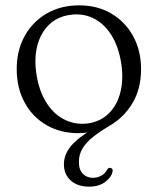

<svg xmlns="http://www.w3.org/2000/svg" viewBox="-20 -487 590 718"><path d="M276 -467Q344 -467 396 -436.5Q448 -406 477.8 -352Q507.5 -298 507.5 -228Q507.5 -155 475.2 -101Q443 -47 390 -17Q357 2.5 330.8 22.8Q304.5 43 289.8 66.2Q275 89.5 275 118.5Q275 148 290 163Q305 178 327.5 178Q343.5 178 357.8 170.5Q372 163 380 148.5Q383 143.5 386 141.8Q389 140 393.5 141Q397 141.5 399.8 145.2Q402.5 149 400.5 156.5Q396 176.5 372.8 193.8Q349.5 211 313.5 211Q270 211 244.5 188Q219 165 219 127.5Q219 102.5 230.8 80.5Q242.5 58.5 266.5 37.8Q290.5 17 327 -4.5L318.5 7Q301.5 9.5 291.5 10.2Q281.5 11 273 11Q205.5 11 153.2 -19.5Q101 -50 71.8 -104.2Q42.5 -158.5 42.5 -229Q42.5 -298 72 -351.8Q101.5 -405.5 154.2 -436.2Q207 -467 276 -467ZM312.5 -26Q357.5 -33.5 388 -64Q418.5 -94.5 430.5 -143.2Q442.5 -192 433 -252.5Q422.5 -316 395 -358.2Q367.5 -400.5 327.5 -419.5Q287.5 -438.5 239.5 -431Q193 -424 162 -393.2Q131 -362.5 119 -314Q107 -265.5 117 -205Q127.5 -142 155.8 -99.5Q184 -57 224.8 -38Q265.5 -19 312.5 -26Z"/></svg>

Font: Fraunces 48pt Soft Wonky Light
Style: Regular
Weight: 300
Version: Version 1.000;[b76b70a41]